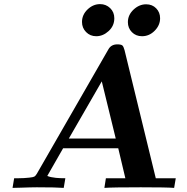

<svg xmlns="http://www.w3.org/2000/svg" viewBox="-20 -914 909 934"><path d="M41 0 48.8 -46.9H69.8Q95.7 -46.9 122.1 -49.8Q141.1 -51.8 147 -54.9Q152.8 -58.1 159.2 -68.8L507.8 -674.8Q521 -697.8 549.8 -698.2Q568.8 -698.2 575 -693.1Q581.1 -688 585.9 -669.9L737.8 -46.9H835L827.1 0Q792 -2.9 665 -2.9Q525.9 -2.9 487.8 0L495.1 -46.9H589.8L555.2 -192.9H287.1L210 -58.1Q226.1 -51.3 252 -48.8Q270 -46.9 297.9 -46.9L290 0Q252.9 -2.9 159.2 -2.9Q145 -2.9 125.5 -2.4Q106 -2 80.6 -1Q55.2 0 41 0ZM314.9 -240.2H543L475.1 -518.1ZM378.9 -807.1Q378.9 -842.3 406 -868.2Q433.1 -894 466.8 -894Q495.6 -894 515.9 -874.5Q536.1 -855 536.1 -825.2Q536.1 -788.1 508.5 -762.9Q481 -737.8 448.2 -737.8Q418.5 -737.8 398.7 -758.1Q378.9 -778.3 378.9 -807.1ZM602.1 -806.2Q602.1 -841.3 629.6 -867.2Q657.2 -893.1 690.9 -893.1Q720.7 -893.1 739.7 -873.5Q758.8 -854 758.8 -825.2Q758.8 -791 732.4 -764.4Q706.1 -737.8 670.9 -737.8Q641.1 -737.8 621.6 -757.6Q602.1 -777.3 602.1 -806.2Z"/></svg>

Font: CMU Serif Extra
Style: BoldSlanted
Weight: 700
Italic angle: -9.46001°
Version: Version 0.7.0